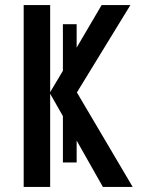

<svg xmlns="http://www.w3.org/2000/svg" viewBox="-20 -734 554 754"><path d="M281 -96H227V-278L177 -366V0H73V-714H177V-372L227 -456V-639H281V-547L379 -714H492L282 -371L501 0H384L281 -182Z"/></svg>

Font: Avrile Sans Condensed Medium
Style: Regular
Weight: 500
Width: 3
Designer: Monotype Design Team
Foundry: Monotype Imaging Inc.
Version: Version 2.001;September 10, 2019;FontCreator 11.5.0.2425 64-